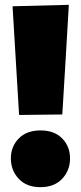

<svg xmlns="http://www.w3.org/2000/svg" viewBox="-20 -759 335 795"><path d="M59 -283Q45.5 -511 32 -733L265 -739Q258.5 -626.5 251.8 -513.2Q245 -400 238 -285ZM147 16Q90 16 57.5 -18.8Q25 -53.5 25 -103Q25 -152.5 57.8 -185.8Q90.5 -219 148 -219Q205 -219 237.5 -185.8Q270 -152.5 270 -103Q270 -53.5 237.5 -18.8Q205 16 147 16Z"/></svg>

Font: Commissioner Black
Style: Regular
Weight: 900
Designer: Kostas Bartsokas
Foundry: Kostas Bartsokas
Version: Version 1.000; ttfautohint (v1.8.3)